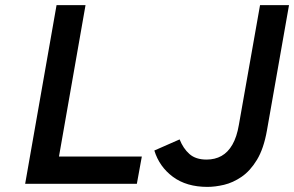

<svg xmlns="http://www.w3.org/2000/svg" viewBox="-20 -720 1152 752"><path d="M78.5 0 201.5 -700H315L211 -107H535.5L516 0ZM792.5 12Q710.5 12 657.2 -27.5Q604 -67 584.5 -130.5L683.5 -174Q697.5 -138.5 722 -116.8Q746.5 -95 789 -95Q822 -95 847.5 -109.2Q873 -123.5 890.2 -153.5Q907.5 -183.5 915.5 -230.5L998.5 -700H1112L1025.5 -209Q1013 -138 986.5 -94.2Q960 -50.5 926.2 -27.5Q892.5 -4.5 857.5 3.8Q822.5 12 792.5 12Z"/></svg>

Font: Overpass SemiBold
Style: Italic
Weight: 600
Italic angle: -10°
Designer: Delve Withrington, Dave Bailey, Thomas Jockin
Foundry: Delve Fonts LLC
Version: Version 4.000